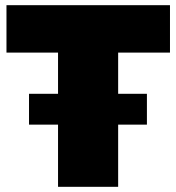

<svg xmlns="http://www.w3.org/2000/svg" viewBox="-20 -721 681 741"><path d="M636 -518V-701H5V-518H204V-359H92V-240H204V0H436V-240H547V-359H436V-518Z"/></svg>

Font: Montserrat-Arabic Black
Style: Regular
Weight: 900
Designer: Mohamed Gaber
Foundry: Kief Type Foundry
Version: Version 5.008;PS 005.008;hotconv 1.0.88;makeotf.lib2.5.64775